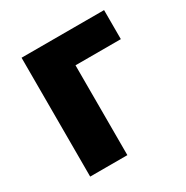

<svg xmlns="http://www.w3.org/2000/svg" viewBox="-136 -682 770 796"><g transform="rotate(-30 248.5 -284.5)"><path d="M72 0H250V-430H467V-569H72Z"/></g></svg>

Font: Noto Sans HK Black
Style: Regular
Weight: 900
Designer: Ryoko NISHIZUKA 西塚涼子 (kana, bopomofo & ideographs); Paul D. Hunt (Latin, Greek & Cyrillic); Sandoll Communications 산돌커뮤니
Foundry: Adobe
Version: Version 2.004;hotconv 1.0.118;makeotfexe 2.5.65603